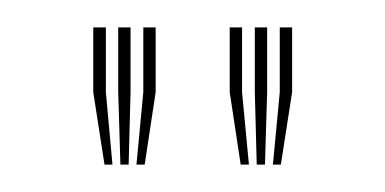

<svg xmlns="http://www.w3.org/2000/svg" viewBox="-20 -820 281 140"><path d="M79.5 -700 84.5 -752.8V-800H93.5V-752.8L85.5 -700ZM56.2 -700 48 -752.8V-800H57.2V-752.8L62 -700ZM67.8 -700 66.2 -752.8V-800H75.2V-752.8L73.8 -700ZM179 -700 184 -752.8V-800H193V-752.8L184.8 -700ZM155.5 -700 147.5 -752.8V-800H156.5V-752.8L161.5 -700ZM167.2 -700 165.8 -752.8V-800H174.8V-752.8L173.2 -700Z"/></svg>

Font: Big Shoulders Inline Display Light
Style: Regular
Weight: 300
Designer: Patric King
Foundry: XO Type Co
Version: Version 1.000